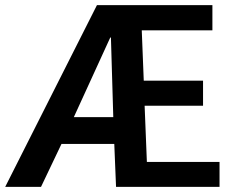

<svg xmlns="http://www.w3.org/2000/svg" viewBox="-32 -731 910 751"><path d="M399.4 -584.5 256.8 -272.9H411.1L401.9 -584ZM826.7 -97.7V0H421.9L415 -168H208.5L128.4 0H-11.7L347.2 -710.9H798.8V-612.3H522.5L530.3 -415.5H762.2V-317.4H533.7L542.5 -97.7Z"/></svg>

Font: Ufes Sans SemiBold
Style: Regular
Weight: 600
Designer: Ricardo Esteves & Filipe Motta
Foundry: ProDesignUfes - Ricardo Esteves, Filipe Motta (This is a derivative work, based on Roboto family, by Christian Robertson
Version: Version 2.0